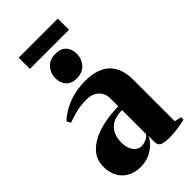

<svg xmlns="http://www.w3.org/2000/svg" viewBox="-261 -927 1012 1012"><g transform="rotate(-45 244.5 -421.0)"><path d="M147 11Q105 11 73.8 -6.5Q42.5 -24 25.5 -55.5Q8.5 -87 8.5 -129.5Q8.5 -177 34.8 -209.8Q61 -242.5 103.2 -262.2Q145.5 -282 194.5 -290.5Q243.5 -299 289.5 -299V-358.5Q289.5 -382 278.8 -401.2Q268 -420.5 247.5 -431.8Q227 -443 197 -443Q149 -443 111.2 -432.8Q73.5 -422.5 52 -414L40 -436Q57 -453 87.5 -472Q118 -491 161.8 -504.2Q205.5 -517.5 262 -517.5Q318 -517.5 358.8 -499.5Q399.5 -481.5 422 -442.2Q444.5 -403 444.5 -339.5V-33L483 -24V-6.5Q472.5 -4 453.8 -0.2Q435 3.5 411.8 6.2Q388.5 9 364 9Q330.5 9 311 1.8Q291.5 -5.5 291.5 -34.5V-77Q283.5 -56.5 263.5 -36.2Q243.5 -16 214 -2.5Q184.5 11 147 11ZM228 -63.5Q243.5 -63.5 261.8 -70.5Q280 -77.5 289.5 -93V-271Q245.5 -271 218.2 -255.8Q191 -240.5 178.2 -213.8Q165.5 -187 165.5 -152Q165.5 -126.5 173.5 -106.5Q181.5 -86.5 195.8 -75Q210 -63.5 228 -63.5ZM238 -557.5Q200 -557.5 179.8 -580.5Q159.5 -603.5 159.5 -636.5Q159.5 -676 183.8 -702.8Q208 -729.5 251 -729.5H252Q290.5 -729.5 310.8 -707.2Q331 -685 331 -651Q331 -612.5 306.8 -585Q282.5 -557.5 239 -557.5ZM391 -851.5V-768H99.5V-851.5Z"/></g></svg>

Font: Merriweather 144pt ExtraBold
Style: Regular
Weight: 800
Version: Version 2.100